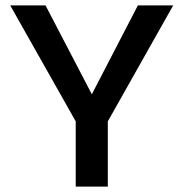

<svg xmlns="http://www.w3.org/2000/svg" viewBox="-20 -695 690 715"><path d="M262 0H381.5V-243L625 -675H493.5L322 -344L149.5 -675H18L262 -243Z"/></svg>

Font: Anybody Medium
Style: Regular
Weight: 500
Designer: Tyler Finck
Foundry: Etcetera Type Company
Version: Version 1.110